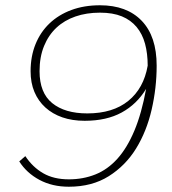

<svg xmlns="http://www.w3.org/2000/svg" viewBox="-20 -698 652 728"><path d="M301 -240Q254 -240 216.5 -253Q179 -266 152 -290.5Q125 -315 110.5 -349.5Q96 -384 96 -428Q96 -484 114.5 -530Q133 -576 167.5 -609Q202 -642 250.5 -660Q299 -678 359 -678Q461 -678 517.5 -619Q574 -560 574 -449Q574 -365 555 -282.5Q536 -200 496 -135Q456 -70 392.5 -30Q329 10 241 10Q178 10 129.5 -16Q81 -42 53 -86L76 -106Q104 -64 144 -41Q184 -18 241 -18Q295 -18 341.5 -36.5Q388 -55 425 -96Q462 -137 489.5 -202.5Q517 -268 534 -361Q499 -303 441.5 -271.5Q384 -240 301 -240ZM311 -268Q408 -268 466.5 -315.5Q525 -363 540 -449Q540 -495 530 -532Q520 -569 498 -595.5Q476 -622 442 -636Q408 -650 359 -650Q308 -650 266 -635.5Q224 -621 194 -593Q164 -565 147 -523.5Q130 -482 130 -428Q130 -346 178 -307Q226 -268 311 -268Z"/></svg>

Font: Celebes Thin
Style: Italic
Weight: 250
Italic angle: -10°
Designer: Anugrah Pasau
Foundry: Lafontype
Version: Version 1.000; ttfautohint (v1.8.4)